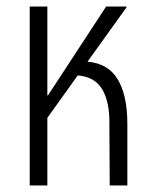

<svg xmlns="http://www.w3.org/2000/svg" viewBox="-20 -568 467 588"><path d="M71 0V-548H125V-276H127L305 -548H367V-545L248 -379Q311 -374 340.5 -325Q370 -276 370 -189V0H316L315 -189Q316 -256 293 -294.5Q270 -333 218 -337L125 -207V0Z"/></svg>

Font: Noto Sans Thai ExtCond Light
Style: Regular
Weight: 300
Width: 2
Designer: Monotype Design Team
Foundry: Monotype Imaging Inc.
Version: Version 2.002; ttfautohint (v1.8.4.7-5d5b)